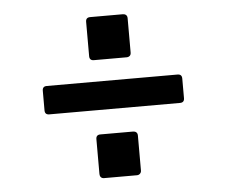

<svg xmlns="http://www.w3.org/2000/svg" viewBox="-43 -641 726 613"><g transform="rotate(-5 320.0 -334.0)"><path d="M267 -454Q253 -454 253 -468V-578Q253 -592 267 -592H372Q378 -592 382 -588.5Q386 -585 386 -578V-468Q386 -461 382 -457.5Q378 -454 372 -454ZM110 -294Q96 -294 96 -308V-371Q96 -385 110 -385H529Q543 -385 543 -371V-308Q543 -294 529 -294ZM267 -76Q260 -76 256.5 -80Q253 -84 253 -90V-202Q253 -216 267 -216H372Q378 -216 382 -212.5Q386 -209 386 -202V-90Q386 -84 382 -80Q378 -76 372 -76Z"/></g></svg>

Font: Open Sauce Two SemiBold
Style: Regular
Weight: 600
Designer: Alfredo Marco Pradil
Foundry: Creative Sauce Fz LLC
Version: Version 1.477